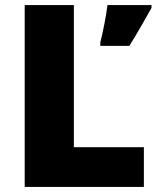

<svg xmlns="http://www.w3.org/2000/svg" viewBox="-20 -734 622 754"><path d="M77 0H545V-156H270V-714H77ZM575 -703V-714H402C397 -671 384 -607 374 -568V-554H488C525 -613 547 -654 575 -703Z"/></svg>

Font: Noto Sans Kannada Black
Style: Regular
Weight: 900
Designer: Jelle Bosma - Monotype Design Team
Foundry: Monotype Imaging Inc.
Version: Version 2.005